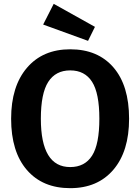

<svg xmlns="http://www.w3.org/2000/svg" viewBox="-20 -965 731 1001"><path d="M193 -346Q193 -94 346 -94Q422 -94 460 -153.5Q498 -213 498 -346Q498 -479 460 -538.5Q422 -598 346 -598Q270 -598 231.5 -538Q193 -478 193 -346ZM346 -708Q490 -708 571.5 -613.5Q653 -519 653 -346Q653 -176 571 -80Q489 16 346 16Q202 16 120 -79Q38 -174 38 -346Q38 -515 120.5 -611.5Q203 -708 346 -708ZM475 -825 439 -752 205 -837 260 -945Z"/></svg>

Font: FiraSans
Style: Regular
Weight: 600
Designer: Carrois Corporate & Edenspiekermann AG
Foundry: Carrois Corporate GbR & Edenspiekermann AG
Version: Version 3.106;PS 003.106;hotconv 1.0.70;makeotf.lib2.5.58329